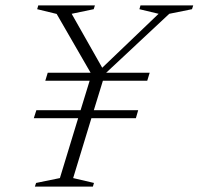

<svg xmlns="http://www.w3.org/2000/svg" viewBox="-20 -690 734 710"><path d="M491 -282.5 482.5 -253H318L250.5 -31.5L327.5 -13.5L323.5 0H109L113.5 -13.5L201.5 -31.5L269 -253H105L114.5 -282.5H278L311.5 -391.5H147.5L156.5 -421H315L189.5 -638.5L117.5 -656L121.5 -670H331L326.5 -656L245 -639L358 -439.5L566.5 -639L495.5 -656L499.5 -670H694.5L690 -656L606 -639L372.5 -421H533.5L524.5 -391.5H360.5L327 -282.5Z"/></svg>

Font: Newsreader Text Light
Style: Italic
Weight: 300
Italic angle: -17°
Designer: Hugues Gentile
Foundry: Production Type
Version: Version 1.001